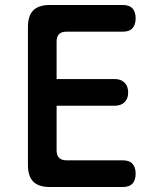

<svg xmlns="http://www.w3.org/2000/svg" viewBox="-20 -750 640 770"><path d="M207 -433H440Q465 -433 479.5 -418.5Q494 -404 494 -379Q494 -354 479.5 -340Q465 -326 440 -326H207V-147Q207 -127 217 -117Q227 -107 247 -107H473Q499 -107 511.5 -93Q524 -79 524 -53Q524 -28 511.5 -14Q499 0 473 0H180Q135 0 113.5 -21.5Q92 -43 92 -88V-642Q92 -687 113.5 -708.5Q135 -730 180 -730H473Q499 -730 511.5 -716Q524 -702 524 -677Q524 -651 511.5 -637Q499 -623 473 -623H247Q226 -623 216.5 -613Q207 -603 207 -583Z"/></svg>

Font: Maple Mono SemiBold
Style: Regular
Weight: 600
Monospace: yes
Designer: subframe7536
Version: Version 7.000